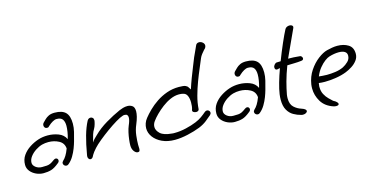

<svg xmlns="http://www.w3.org/2000/svg" viewBox="-72 -990 2701 1391"><g transform="rotate(-15 1278.5 -295.0)"><path d="M135 -22Q107 -22 80.5 -34Q54 -46 37 -67Q20 -88 20 -115Q20 -155 41 -185Q62 -215 94.5 -236Q127 -257 161 -268Q194 -279 233 -279Q274 -279 312.5 -264.5Q351 -250 367 -215Q375 -241 379 -266.5Q383 -292 383 -311Q383 -343 370.5 -360Q358 -377 326 -377Q313 -377 296 -367.5Q279 -358 263 -343Q257 -337 254.5 -335Q252 -333 243 -333Q233 -333 227.5 -340Q222 -347 222 -356Q222 -368 231 -377Q240 -386 251 -397Q262 -408 279.5 -416.5Q297 -425 324 -425Q380 -425 406 -399Q432 -373 432 -314Q432 -285 424.5 -254Q417 -223 407 -188Q401 -166 390.5 -138.5Q380 -111 364 -84Q348 -57 325 -38Q318 -32 310 -32Q300 -32 293 -39Q286 -46 286 -55Q286 -64 295 -73Q306 -82 318.5 -102Q331 -122 342 -152Q339 -193 303.5 -212Q268 -231 225 -231Q200 -231 177 -225Q152 -218 127 -201.5Q102 -185 85.5 -163Q69 -141 69 -117Q69 -98 88.5 -83Q108 -68 135 -68Q158 -68 171.5 -69Q185 -70 197.5 -75.5Q210 -81 230 -96Q239 -102 245 -102Q253 -102 258 -97Q263 -92 263 -84Q263 -73 252 -65Q218 -37 192.5 -29.5Q167 -22 135 -22Z M834 8Q819 8 806 -9.5Q793 -27 793 -54Q793 -71 796 -97Q799 -123 805 -149.5Q811 -176 819 -195Q835 -231 835 -252Q835 -278 811 -278Q808 -278 804 -278Q800 -278 796 -276Q776 -270 742 -249.5Q708 -229 670.5 -202Q633 -175 600 -148Q567 -121 549 -101Q524 -73 516 -58Q508 -43 508 -43Q500 -32 490 -32Q481 -32 475 -41.5Q469 -51 472 -67Q486 -149 502.5 -207Q519 -265 541 -307Q550 -323 566 -323Q575 -323 582 -316.5Q589 -310 589 -297Q589 -290 583.5 -270Q578 -250 570 -237Q560 -221 553.5 -200.5Q547 -180 538 -144Q549 -161 557 -168.5Q565 -176 578 -189Q619 -230 675.5 -263.5Q732 -297 784 -320Q795 -325 812 -330Q829 -335 846 -335Q866 -335 882 -324Q898 -313 898 -282Q898 -266 892.5 -243Q887 -220 874 -189Q858 -152 853.5 -112Q849 -72 849 -44Q849 -36 849.5 -28.5Q850 -21 850 -15Q850 -5 847 1.5Q844 8 834 8Z M1117 -9Q1062 -9 1021.5 -28Q981 -47 958.5 -77.5Q936 -108 936 -143Q936 -161 942.5 -180Q949 -199 963 -216Q981 -239 1008.5 -266Q1036 -293 1071.5 -317Q1107 -341 1150 -356.5Q1193 -372 1242 -372Q1278 -372 1291.5 -366Q1305 -360 1310 -350.5Q1315 -341 1322 -332Q1334 -370 1350 -412Q1366 -454 1381 -491Q1396 -528 1405 -551Q1411 -564 1419.5 -582.5Q1428 -601 1434.5 -615.5Q1441 -630 1441 -630Q1448 -647 1467 -647Q1481 -647 1493 -637Q1505 -627 1505 -613Q1505 -603 1497 -592H1496Q1496 -592 1487 -582.5Q1478 -573 1467.5 -559Q1457 -545 1452 -533Q1440 -503 1422.5 -462.5Q1405 -422 1387 -374Q1369 -326 1355.5 -276.5Q1342 -227 1339 -179Q1338 -172 1332 -168Q1326 -164 1318 -164Q1307 -164 1298 -169.5Q1289 -175 1291 -185Q1296 -199 1297.5 -213.5Q1299 -228 1299 -241Q1299 -269 1290.5 -289.5Q1282 -310 1264 -315Q1256 -318 1247 -319Q1238 -320 1229 -320Q1197 -320 1164 -305.5Q1131 -291 1101.5 -268.5Q1072 -246 1048 -222Q1024 -198 1010 -178Q996 -159 996 -137Q996 -111 1021 -87.5Q1046 -64 1107 -59Q1112 -58 1117 -58Q1122 -58 1128 -58Q1169 -58 1213.5 -68.5Q1258 -79 1292 -93Q1319 -104 1340 -119Q1361 -134 1377 -148Q1385 -155 1394 -155Q1403 -155 1409.5 -148.5Q1416 -142 1416 -134Q1416 -124 1407 -116Q1391 -102 1366.5 -82.5Q1342 -63 1308 -49Q1268 -33 1215 -21Q1162 -9 1117 -9Z M1570 -22Q1542 -22 1515.5 -34Q1489 -46 1472 -67Q1455 -88 1455 -115Q1455 -155 1476 -185Q1497 -215 1529.5 -236Q1562 -257 1596 -268Q1629 -279 1668 -279Q1709 -279 1747.5 -264.5Q1786 -250 1802 -215Q1810 -241 1814 -266.5Q1818 -292 1818 -311Q1818 -343 1805.5 -360Q1793 -377 1761 -377Q1748 -377 1731 -367.5Q1714 -358 1698 -343Q1692 -337 1689.5 -335Q1687 -333 1678 -333Q1668 -333 1662.5 -340Q1657 -347 1657 -356Q1657 -368 1666 -377Q1675 -386 1686 -397Q1697 -408 1714.5 -416.5Q1732 -425 1759 -425Q1815 -425 1841 -399Q1867 -373 1867 -314Q1867 -285 1859.5 -254Q1852 -223 1842 -188Q1836 -166 1825.5 -138.5Q1815 -111 1799 -84Q1783 -57 1760 -38Q1753 -32 1745 -32Q1735 -32 1728 -39Q1721 -46 1721 -55Q1721 -64 1730 -73Q1741 -82 1753.5 -102Q1766 -122 1777 -152Q1774 -193 1738.5 -212Q1703 -231 1660 -231Q1635 -231 1612 -225Q1587 -218 1562 -201.5Q1537 -185 1520.5 -163Q1504 -141 1504 -117Q1504 -98 1523.5 -83Q1543 -68 1570 -68Q1593 -68 1606.5 -69Q1620 -70 1632.5 -75.5Q1645 -81 1665 -96Q1674 -102 1680 -102Q1688 -102 1693 -97Q1698 -92 1698 -84Q1698 -73 1687 -65Q1653 -37 1627.5 -29.5Q1602 -22 1570 -22Z M2060 55Q2056 55 2053 54.5Q2050 54 2046 53Q2018 46 1991.5 31Q1965 16 1948 -13.5Q1931 -43 1931 -91Q1931 -110 1934 -132Q1939 -167 1952.5 -214.5Q1966 -262 1985 -314H1984Q1978 -314 1973 -312Q1968 -310 1963 -310Q1947 -310 1947 -329Q1947 -340 1956 -350Q1965 -360 1973 -360L2003 -361Q2028 -426 2053.5 -484.5Q2079 -543 2097 -577Q2102 -586 2111.5 -590.5Q2121 -595 2131 -595Q2141 -595 2148.5 -590.5Q2156 -586 2156 -578Q2156 -576 2154 -570L2092 -435Q2083 -416 2075.5 -399Q2068 -382 2060 -365Q2080 -365 2101.5 -364Q2123 -363 2150 -360Q2155 -359 2160 -353Q2165 -347 2165 -340Q2165 -335 2161.5 -330.5Q2158 -326 2147 -325Q2123 -322 2094 -321.5Q2065 -321 2042 -320Q2019 -259 2005.5 -209Q1992 -159 1984 -115Q1983 -108 1982.5 -101Q1982 -94 1982 -88Q1982 -43 2006 -21Q2030 1 2060 10Q2078 16 2085.5 22.5Q2093 29 2093 35Q2093 43 2083.5 49Q2074 55 2060 55Z M2308 57Q2300 57 2289 54Q2228 34 2200 -12.5Q2172 -59 2172 -111Q2172 -119 2172.5 -126.5Q2173 -134 2174 -141Q2183 -198 2212.5 -242Q2242 -286 2279.5 -314.5Q2317 -343 2348 -351Q2368 -356 2388 -359.5Q2408 -363 2427 -363Q2475 -363 2509 -342Q2543 -321 2543 -273Q2543 -246 2526.5 -224Q2510 -202 2485.5 -186.5Q2461 -171 2438 -162Q2403 -148 2358.5 -141Q2314 -134 2275 -134Q2250 -134 2229 -137V-136Q2229 -132 2228 -128.5Q2227 -125 2227 -121Q2226 -117 2226 -113.5Q2226 -110 2226 -107Q2226 -76 2238.5 -52.5Q2251 -29 2268 -12.5Q2285 4 2296 14Q2314 23 2321.5 31.5Q2329 40 2329 45Q2329 57 2308 57ZM2302 -179Q2332 -179 2365 -183.5Q2398 -188 2426 -201Q2448 -212 2467 -230.5Q2486 -249 2486 -275Q2486 -295 2470 -305Q2454 -315 2425 -315Q2392 -315 2353 -303Q2339 -299 2318.5 -284Q2298 -269 2277 -243.5Q2256 -218 2242 -183Q2254 -182 2269.5 -180.5Q2285 -179 2302 -179Z"/></g></svg>

Font: Grape Nuts
Style: Regular
Weight: 400
Designer: Robert E. Leuschke
Foundry: Robert E. Leuschke
Version: Version 1.010; ttfautohint (v1.8.3)